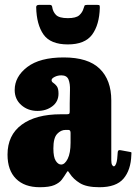

<svg xmlns="http://www.w3.org/2000/svg" viewBox="-20 -774 570 804"><path d="M11.5 -126.5Q11.5 -208 70.8 -251.8Q130 -295.5 235 -295.5H259Q267.5 -295.5 269.8 -297.5Q272 -299.5 272 -308.5V-341.5Q272 -369.5 273 -396.2Q274 -423 267 -440.8Q260 -458.5 237 -458.5Q221.5 -458.5 208.8 -452Q196 -445.5 196 -438.5Q196 -431.5 203.2 -427Q210.5 -422.5 217.8 -413Q225 -403.5 225 -382Q225 -348.5 199.2 -329Q173.5 -309.5 137 -309.5Q97 -309.5 69.2 -334Q41.5 -358.5 41.5 -397Q41.5 -453 94 -493.2Q146.5 -533.5 247 -533.5Q349 -533.5 397.5 -486.2Q446 -439 446 -353.5V-104Q446 -89 449.5 -83.2Q453 -77.5 457 -77.5Q462 -77.5 466.8 -90.2Q471.5 -103 473 -136.5Q473.5 -147.5 485 -145L526 -137.5Q530.5 -137 530.5 -134Q530.5 -131 530 -125.5Q528 -62 497.2 -26Q466.5 10 396.5 10H396Q342.5 10 314.8 -7Q287 -24 272 -47.5Q267 -55.5 264.8 -57Q262.5 -58.5 257 -48.5Q249 -35.5 239 -22Q229 -8.5 208 0.8Q187 10 146.5 10Q82.5 10 47 -25.5Q11.5 -61 11.5 -126.5ZM203.5 -152.5Q203.5 -116 213.5 -100.5Q223.5 -85 236 -85Q251.5 -85 263.5 -109Q275.5 -133 275.5 -176.5V-217.5Q275.5 -230 266.5 -230H254.5Q235 -230 219.2 -213.2Q203.5 -196.5 203.5 -152.5ZM264 -588Q191.5 -588 162.2 -629.5Q133 -671 131.5 -744Q131.5 -753.5 143 -753.5H189.5Q197 -753.5 198.5 -745.5Q201 -725.5 214.2 -711.8Q227.5 -698 264 -698Q298.5 -698 312 -710.2Q325.5 -722.5 330 -739Q332.5 -746 333.8 -749.8Q335 -753.5 344 -753.5H388Q395.5 -753.5 396.8 -751.2Q398 -749 398 -741.5Q396 -670 365.8 -629Q335.5 -588 264 -588Z"/></svg>

Font: Besley* Condensed Heavy
Style: Regular
Weight: 800
Width: 3
Designer: Owen Earl
Foundry: indestructible type*
Version: Version 3.000; ttfautohint (v1.8.3)